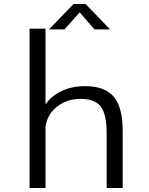

<svg xmlns="http://www.w3.org/2000/svg" viewBox="-20 -944 750 964"><path d="M532.5 -796.5H454.5L380 -882L304 -796.5H226L349.5 -924H409.5ZM128.5 0V-800H208.5V-420Q238.5 -463 289.8 -487.2Q341 -511.5 408 -511.5Q505 -511.5 550.5 -459Q596 -406.5 596 -286V0H515.5V-274.5Q515.5 -369.5 486.2 -408.5Q457 -447.5 383 -447.5Q316.5 -447.5 266.8 -408.8Q217 -370 208.5 -308V0Z"/></svg>

Font: League Mono Light
Style: Regular
Weight: 300
Width: 6
Designer: Tyler Finck
Foundry: The League of Moveable Type / Tyler Finck
Version: Version 2.210